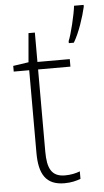

<svg xmlns="http://www.w3.org/2000/svg" viewBox="-55 -795 454 840"><g transform="rotate(-5 172.5 -375.0)"><path d="M345 -752V-760H303C299 -722 278 -635 266 -608V-599H288C313 -640 335 -708 345 -752ZM199 -24C140 -24 122 -62 122 -135V-496H264V-529H122V-658H94L83 -531L15 -521V-496H83V-133C83 -39 113 10 194 10C224 10 246 4 265 -3V-36C247 -29 225 -24 199 -24Z"/></g></svg>

Font: Noto Sans SemiCondensed ExtraLight
Style: Regular
Weight: 200
Width: 4
Designer: Monotype Design Team
Foundry: Monotype Imaging Inc.
Version: Version 2.013